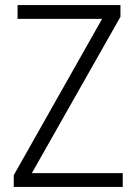

<svg xmlns="http://www.w3.org/2000/svg" viewBox="-20 -734 535 754"><path d="M462 0V-54H105L453 -668V-714H49V-660H381L34 -46V0Z"/></svg>

Font: Noto Sans Bengali SemiCondensed Light
Style: Regular
Weight: 300
Width: 4
Designer: Joana Ranito - Universal Thirst; Jelle Bosma - Monotype Design Team
Foundry: Universal Thirst ehf.
Version: Version 3.000